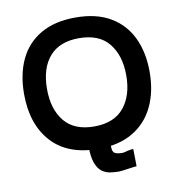

<svg xmlns="http://www.w3.org/2000/svg" viewBox="-79 -645 783 845"><g transform="rotate(-10 312.0 -222.5)"><path d="M314 14Q176.7 14 104.7 -65.5Q32.7 -145 32.7 -280Q32.7 -368.3 63.8 -434.2Q95 -500 157.7 -536.5Q220.3 -573 314 -573Q406 -573 468.3 -536.7Q530.7 -500.3 562.3 -434.8Q594 -369.3 594 -280.7Q594 -193.3 562.3 -126.8Q530.7 -60.3 468.3 -23.2Q406 14 314 14ZM386 128Q367 128 347 125.2Q327 122.3 310 110.2Q293 98 282.7 70.5Q272.3 43 272.3 -5.7V-48.7H369V-13Q369 9.7 370.2 23.7Q371.3 37.7 381 43.7Q390.7 49.7 415.3 49.7Q420 49.7 435.7 45.3Q451.3 41 464 41L465.3 118.3Q463.3 118.3 451.8 119.7Q440.3 121 426 123.2Q411.7 125.3 400 126.7Q388.3 128 386 128ZM312.7 -86.3Q401.7 -86.3 445.8 -140Q490 -193.7 490 -283.3Q490 -372.7 446.3 -426.7Q402.7 -480.7 312.7 -480.7Q226 -480.7 181 -429Q136 -377.3 136 -283.7Q136 -194 179.8 -140.2Q223.7 -86.3 312.7 -86.3Z"/></g></svg>

Font: Darker Grotesque Light
Style: Regular
Weight: 300
Designer: Gabriel Lam
Foundry: TypeRant
Version: Version 1.000;gftools[0.9.28]